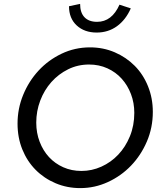

<svg xmlns="http://www.w3.org/2000/svg" viewBox="-20 -954 836 985"><path d="M70 0ZM764 -380Q764 -299 733.5 -228Q703 -157 652 -104Q601 -51 533.5 -20Q466 11 392 11Q324 11 265 -14Q206 -39 162.5 -83Q119 -127 94.5 -187.5Q70 -248 70 -320Q70 -397 99 -467.5Q128 -538 178 -592Q228 -646 296 -678.5Q364 -711 442 -711Q510 -711 569 -685.5Q628 -660 671.5 -616Q715 -572 739.5 -511Q764 -450 764 -380ZM669 -375Q669 -426 652 -471Q635 -516 604.5 -550Q574 -584 531 -603.5Q488 -623 437 -623Q379 -623 329.5 -598.5Q280 -574 243.5 -533Q207 -492 186.5 -438Q166 -384 166 -325Q166 -272 183.5 -226.5Q201 -181 231.5 -148Q262 -115 304.5 -96Q347 -77 398 -77Q451 -77 500 -99Q549 -121 586.5 -160.5Q624 -200 646.5 -255Q669 -310 669 -375ZM478 -842Q554 -842 593 -930Q607 -925 622 -920.5Q637 -916 651 -911Q625 -852 580 -819.5Q535 -787 476 -787Q413 -787 373.5 -823.5Q334 -860 334 -922L391 -934Q391 -889 413.5 -865.5Q436 -842 478 -842Z"/></svg>

Font: Rosa Sans
Style: Italic
Weight: 400
Italic angle: -12°
Designer: Pentagram / MCKL
Foundry: Pentagram / MCKL
Version: Version 1.005;September 16, 2019;FontCreator 11.5.0.2425 64-